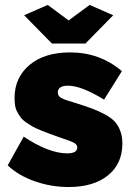

<svg xmlns="http://www.w3.org/2000/svg" viewBox="-20 -750 541 780"><path d="M173.8 -730 258.8 -667 344.2 -730 439.9 -688 327.1 -573.2H190.9L78.1 -688ZM258.8 9.8Q188.5 9.8 122.3 -13.2Q56.2 -36.1 11.2 -78.1L76.2 -194.8Q178.7 -127 252.9 -127Q293.9 -127 293.9 -150.9Q293.9 -163.1 279.3 -170.7Q264.6 -178.2 225.1 -190.9Q197.3 -200.7 180.9 -206.8Q164.6 -212.9 143.6 -221.4Q122.6 -230 110.8 -236.8Q99.1 -243.7 85.4 -253.2Q71.8 -262.7 64.7 -272.2Q57.6 -281.7 50.8 -293.9Q43.9 -306.2 41.5 -320.6Q39.1 -335 39.1 -352.1Q39.1 -434.6 99.6 -485.8Q160.2 -537.1 265.1 -537.1Q385.7 -537.1 475.1 -460.9L402.8 -345.2Q310.5 -401.9 256.8 -401.9Q214.8 -401.9 214.8 -374Q214.8 -359.9 229.2 -351.8Q243.7 -343.8 282.2 -333Q326.2 -319.3 354.5 -308.8Q382.8 -298.3 408.4 -284.2Q434.1 -270 447.8 -254.2Q461.4 -238.3 469.2 -216.8Q477.1 -195.3 477.1 -167Q477.1 -84.5 418.5 -37.4Q359.9 9.8 258.8 9.8Z"/></svg>

Font: Rawline Black
Style: Regular
Weight: 900
Designer: Matt McInerney, Pablo Impallari, Rodrigo Fuenzalida
Foundry: Matt McInerney, Pablo Impallari, Rodrigo Fuenzalida
Version: Version 4.020;PS 004.020;hotconv 1.0.88;makeotf.lib2.5.64775